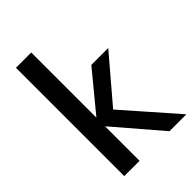

<svg xmlns="http://www.w3.org/2000/svg" viewBox="-221 -846 940 940"><g transform="rotate(-45 249.5 -375.5)"><path d="M70 -1H176V-240L382 0H499L262 -270L458 -500H341L176 -300V-751H70Z"/></g></svg>

Font: Oakes Medium
Style: Regular
Weight: 500
Designer: Samuel Oakes
Foundry: Samuel Oakes
Version: Version 1.003;PS 001.003;hotconv 1.0.88;makeotf.lib2.5.64775